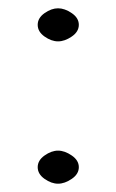

<svg xmlns="http://www.w3.org/2000/svg" viewBox="-20 -483 282 465"><path d="M71.3 -78.1Q71.3 -94.7 87.9 -106.4Q104.5 -118.2 120.6 -118.2Q136.7 -118.2 153.8 -106.4Q170.9 -94.7 170.9 -78.1Q170.9 -61.5 153.8 -49.8Q136.7 -38.1 120.6 -38.1Q104.5 -38.1 87.9 -49.8Q71.3 -61.5 71.3 -78.1ZM71.3 -422.9Q71.3 -439.5 87.9 -451.2Q104.5 -462.9 120.6 -462.9Q136.7 -462.9 153.8 -451.2Q170.9 -439.5 170.9 -422.9Q170.9 -406.2 153.8 -394.5Q136.7 -382.8 120.6 -382.8Q104.5 -382.8 87.9 -394.5Q71.3 -406.2 71.3 -422.9Z"/></svg>

Font: Jura
Style: Book
Weight: 400
Version: Version 2.5